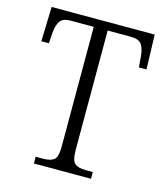

<svg xmlns="http://www.w3.org/2000/svg" viewBox="-108 -797 760 880"><g transform="rotate(15 272.5 -357.0)"><path d="M135 0V-32H170Q205 -32 221.5 -45Q238 -58 238 -108V-676H131Q91 -676 78 -656Q65 -636 62 -599L59 -550H23L28 -714H517L522 -550H486L482 -599Q479 -636 466 -656Q453 -676 413 -676H304V-111Q304 -59 320.5 -45.5Q337 -32 371 -32H406V0Z"/></g></svg>

Font: Noto Serif SemiCondensed Light
Style: Regular
Weight: 300
Width: 4
Designer: Monotype Design Team
Foundry: Monotype Imaging Inc.
Version: Version 2.013